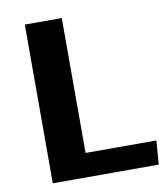

<svg xmlns="http://www.w3.org/2000/svg" viewBox="-81 -779 738 847"><g transform="rotate(-10 288.5 -355.5)"><path d="M87.1 0V-710.9H252.7V-106.7H570.1L561.6 0Z"/></g></svg>

Font: Comme
Style: Regular
Weight: 400
Designer: Vernon Adams
Foundry: Vernon Adams
Version: Version 1.000;gftools[0.9.27]